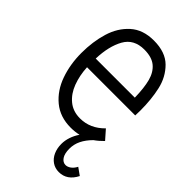

<svg xmlns="http://www.w3.org/2000/svg" viewBox="-243 -673 963 963"><g transform="rotate(45 239.0 -191.0)"><path d="M464.8 150.4Q434.1 210.9 376 210.9Q349.1 210.9 328.4 196.8Q307.6 182.6 296.4 157.7Q285.2 132.8 285.2 101.6Q285.2 77.6 293.5 52.7Q301.8 27.8 317.4 4.9Q290.5 11.2 260.7 11.2Q185.1 11.2 133.8 -31.2Q82.5 -73.7 58.1 -142.8Q33.7 -211.9 33.7 -292Q33.7 -372.1 54.2 -439.9Q74.7 -507.8 122.3 -550.5Q169.9 -593.3 247.1 -593.3Q329.6 -593.3 373.8 -549.1Q418 -504.9 432.6 -440.4Q447.3 -376 447.3 -296.4Q447.3 -271.5 446.3 -261.2H104.5Q107.4 -205.1 125 -158.2Q142.6 -111.3 176.8 -83Q210.9 -54.7 260.7 -54.7Q333 -54.7 388.2 -111.3L430.2 -63.5Q407.7 -40.5 385.7 -25.4Q358.4 2 344.5 30.3Q330.6 58.6 330.6 90.3Q330.6 125 343.3 143.6Q356 162.1 375 162.1Q388.7 162.1 402.6 152.1Q416.5 142.1 426.3 123ZM104.5 -322.8H381.8Q380.4 -391.1 368.7 -435.1Q356.9 -479 327.6 -503.2Q298.3 -527.3 245.1 -527.3Q171.4 -527.3 139.4 -470Q107.4 -412.6 104.5 -322.8Z"/></g></svg>

Font: Decalotype Light
Style: Regular
Weight: 300
Designer: Alfredo Marco Pradil
Foundry: Alfredo Marco Pradil
Version: Version 1.0